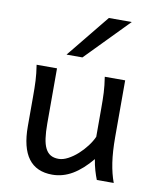

<svg xmlns="http://www.w3.org/2000/svg" viewBox="-88 -848 754 928"><g transform="rotate(10 289.5 -384.5)"><path d="M449.2 0Q445.8 -8.3 441.9 -19.5Q438 -30.8 434.3 -43.5Q430.7 -56.2 427.5 -70.1Q424.3 -84 422.4 -97.7Q377.9 -43.5 330.8 -15.6Q283.7 12.2 231.9 12.2Q75.7 12.2 75.7 -197.8V-341.8Q75.7 -365.2 75.4 -384.3Q75.2 -403.3 74.2 -421.1Q73.2 -439 71.3 -457.5Q69.3 -476.1 65.9 -498H166V-227.1Q166 -185.5 170.2 -155.5Q174.3 -125.5 184.1 -106.2Q193.8 -86.9 209.7 -77.6Q225.6 -68.4 249 -68.4Q270.5 -68.4 294.9 -81.3Q319.3 -94.2 341.6 -114.3Q363.8 -134.3 382.1 -158.4Q400.4 -182.6 410.2 -205.1V-341.8Q410.2 -365.7 409.9 -385Q409.7 -404.3 408.7 -421.9Q407.7 -439.5 405.8 -457.5Q403.8 -475.6 400.4 -498H500.5V-219.7Q500.5 -148.4 508.5 -95Q516.6 -41.5 532.2 0ZM482.9 -781.2 277.8 -571.3H199.7L370.6 -781.2Z"/></g></svg>

Font: Andika
Style: Regular
Weight: 400
Designer: Victor Gaultney, Annie Olsen, Julie Remington, Don Collingsworth, Eric Hays
Foundry: SIL International
Version: Version 1.001